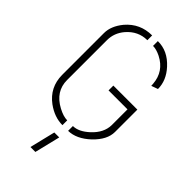

<svg xmlns="http://www.w3.org/2000/svg" viewBox="-273 -762 1049 1049"><g transform="rotate(45 251.5 -237.5)"><path d="M195.3 212.9 231.4 64.5H269.5L233.4 212.9ZM39.1 -187.5V-511.7Q39.1 -565.4 83 -619.1Q142.6 -688.5 234.4 -688.5V-651.4Q164.1 -651.4 115.2 -594.7Q78.1 -550.8 78.1 -496.1V-187.5Q78.1 -99.6 164.1 -53.7Q204.1 -32.2 234.4 -32.2V4.9Q172.9 4.9 115.2 -37.1Q40 -92.8 39.1 -187.5ZM278.3 4.9V-32.2Q322.3 -32.2 370.1 -76.2Q423.8 -126 424.8 -185.5V-307.6H278.3V-344.7H463.9V-171.9Q463.9 -112.3 403.3 -53.7Q341.8 3.9 278.3 4.9ZM278.3 -651.4V-688.5Q354.5 -689.5 413.1 -625Q463.9 -569.3 463.9 -503.9L425.8 -490.2Q425.8 -501 424.8 -505.9Q418 -593.8 337.9 -634.8Q304.7 -651.4 278.3 -651.4Z"/></g></svg>

Font: Post No Bills Colombo
Style: Light
Weight: 400
Designer: Kosala Senevirathne, Siva Puranthara, Lasantha Premarathna, Tharique Azeez
Foundry: Mooniak
Version: Version 1.220 ; ttfautohint (v1.5)